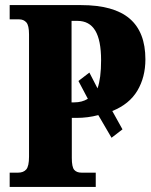

<svg xmlns="http://www.w3.org/2000/svg" viewBox="-20 -734 593 754"><path d="M18 -56H51Q72 -56 83 -68.5Q94 -81 94 -119V-599Q94 -634 83.5 -646Q73 -658 55 -658H18V-714H298Q427 -714 489 -661Q551 -608 551 -501Q551 -431 519.5 -378Q488 -325 421 -298L461 -226L418 -193L366 -282Q325 -271 280 -271H262V-114Q262 -78 271.5 -67Q281 -56 300 -56H356V0H18ZM272 -332Q302 -332 325 -346L288 -416L331 -449L363 -387Q377 -427 377 -497Q377 -576 354 -614Q331 -652 284 -652H261V-332Z"/></svg>

Font: Noto Serif CondBlack
Style: Regular
Weight: 900
Width: 3
Designer: Monotype Design Team
Foundry: Monotype Imaging Inc.
Version: Version 1.001